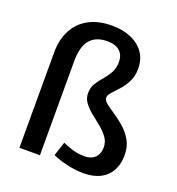

<svg xmlns="http://www.w3.org/2000/svg" viewBox="-136 -859 905 979"><g transform="rotate(20 316.5 -369.5)"><path d="M423.8 9.8Q381.3 9.8 335.7 -0.7Q290 -11.2 255.9 -26.9L280.8 -103Q298.8 -93.3 332 -83.3Q365.2 -73.2 399.9 -73.2Q426.8 -73.2 444.1 -83.3Q461.4 -93.3 469.7 -110.6Q478 -127.9 478 -148.9Q478 -179.2 460.9 -202.6Q443.8 -226.1 418.5 -246.6Q393.1 -267.1 367.9 -287.4Q342.8 -307.6 325.4 -330.6Q308.1 -353.5 308.1 -382.3Q308.1 -413.1 322.3 -435.8Q336.4 -458.5 355 -479.5Q373.5 -500.5 387.7 -525.4Q401.9 -550.3 401.9 -585.4Q401.9 -622.6 378.4 -643.6Q355 -664.6 311.5 -664.6Q249.5 -664.6 217.8 -627.7Q186 -590.8 186 -510.7V-0.5H74.7V-516.6Q74.7 -588.4 102.3 -640.1Q129.9 -691.9 181.6 -719.7Q233.4 -747.6 306.6 -747.6Q365.2 -747.6 410.2 -728.3Q455.1 -709 480.5 -672.9Q505.9 -636.7 505.9 -585.9Q505.9 -545.9 490.5 -515.4Q475.1 -484.9 454.6 -462.6Q434.1 -440.4 418.5 -423.3Q402.8 -406.2 402.8 -392.1Q402.8 -377.4 421.9 -362.5Q440.9 -347.7 469.2 -328.9Q497.6 -310.1 525.6 -285.4Q553.7 -260.7 572.8 -227.1Q591.8 -193.4 591.8 -148.9Q591.8 -75.2 548.6 -32.7Q505.4 9.8 423.8 9.8Z"/></g></svg>

Font: Comme Medium
Style: Regular
Weight: 500
Version: Version 1.000;gftools[0.9.27]